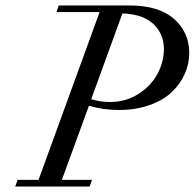

<svg xmlns="http://www.w3.org/2000/svg" viewBox="-20 -683 713 703"><path d="M35.6 0 44.4 -24.4H121.1L344.7 -638.7H186.5L195.3 -663.1H452.1Q561.5 -663.1 617.2 -613.8Q672.9 -564.5 672.9 -489.3Q672.9 -449.2 656.5 -412.4Q640.1 -375.5 608.9 -345.7Q577.6 -315.9 527.3 -298.1Q477.1 -280.3 414.6 -280.3Q356.9 -280.3 305.7 -295.9L206.5 -24.4H316.9L308.1 0ZM580.1 -503.9Q580.1 -558.1 542 -594.7Q503.9 -631.3 428.2 -633.8L314 -319.8Q345.7 -309.6 382.8 -309.6Q440.9 -309.6 487.1 -339.1Q533.2 -368.7 556.6 -412.6Q580.1 -456.5 580.1 -503.9Z"/></svg>

Font: Elstob 18pt
Style: Italic
Weight: 400
Italic angle: -20°
Designer: Peter S. Baker
Version: Version 1.015